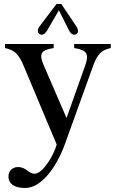

<svg xmlns="http://www.w3.org/2000/svg" viewBox="-20 -719 576 955"><path d="M97 -393 262 0C247 55 192 145 153 145C119 145 113 112 69 112C41 112 22 132 22 159C22 193 48 216 105 216C183 216 258 120 302 0L443 -391C465 -452 486 -470 531 -480V-500H349V-480C412 -470 425 -452 403 -391L311 -132L198 -393C172 -453 184 -470 247 -480V-500H5V-480C50 -470 72 -453 97 -393ZM178 -549C190 -542 203 -548 216 -570L273 -668L322 -570C333 -548 347 -542 359 -549C371 -556 372 -570 357 -592L285 -699H261L179 -591C163 -570 166 -556 178 -549Z"/></svg>

Font: RL Madena
Style: Regular
Weight: 400
Designer: I Kadek Wantara Putra
Foundry: Roughlines ID
Version: Version 1.000;Glyphs 3.1.2 (3151)